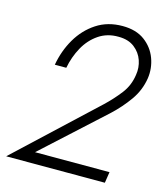

<svg xmlns="http://www.w3.org/2000/svg" viewBox="-107 -792 751 874"><g transform="rotate(15 268.5 -355.0)"><path d="M4 0H469L477 -52H126L414 -315Q458 -356 492 -404Q526 -452 535 -510Q542 -558 525 -604Q508 -650 467.5 -680Q427 -710 363 -710Q293 -710 240.5 -675.5Q188 -641 155 -584.5Q122 -528 110 -460H164Q174 -513 199 -558.5Q224 -604 264.5 -631.5Q305 -659 358 -658Q404 -658 433 -635.5Q462 -613 473.5 -579.5Q485 -546 479 -511Q472 -460 441.5 -420.5Q411 -381 373 -345Z"/></g></svg>

Font: Jost* 300 Light Italic
Style: Italic
Weight: 300
Italic angle: -10°
Version: Version 3.200; ttfautohint (v0.97) -l 8 -r 50 -G 200 -x 14 -